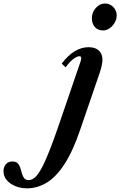

<svg xmlns="http://www.w3.org/2000/svg" viewBox="-278 -798 672 1072"><path d="M298 -628Q269 -628 252 -646.8Q235 -665.5 235 -696.5Q235 -729 257 -753.8Q279 -778.5 308.5 -778.5Q335 -778.5 354.2 -759Q373.5 -739.5 373.5 -712Q373.5 -691 362.5 -671.8Q351.5 -652.5 334.2 -640.2Q317 -628 298 -628ZM-127.5 253.5Q-160.5 253.5 -190.5 241.8Q-220.5 230 -239.5 208.5Q-258.5 187 -258.5 158Q-258.5 135.5 -245.5 119.5Q-232.5 103.5 -208.5 103.5Q-188.5 103.5 -178.8 114.2Q-169 125 -164.2 140.5Q-159.5 156 -155.2 171.5Q-151 187 -142.5 197.5Q-134 208 -117 207.5Q-100 207 -83.2 192.8Q-66.5 178.5 -47.2 143.8Q-28 109 -3.5 47.8Q21 -13.5 53 -107.5L172 -455.5Q174.5 -462.5 175 -466.8Q175.5 -471 175.5 -474Q175.5 -484 165.5 -484Q151 -484 129.2 -466.8Q107.5 -449.5 88.5 -422L66.5 -443Q136 -534.5 216.5 -534.5Q253.5 -534.5 273.8 -516Q294 -497.5 294 -465Q294 -452 289.8 -431.8Q285.5 -411.5 278.5 -391L169.5 -73Q128.5 47.5 81.5 119.2Q34.5 191 -17.8 222.2Q-70 253.5 -127.5 253.5Z"/></svg>

Font: Libre Caslon Condensed Bold
Style: Italic
Weight: 700
Italic angle: -22.583°
Designer: Pablo Impallari, Rodrigo Fuenzalida, Katja Schimmel, Ertekin Erdin
Foundry: Pablo Impallari, Rodrigo Fuenzalida
Version: Version 2.000; ttfautohint (v1.8.4.7-5d5b);gftools[0.9.33]